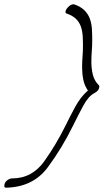

<svg xmlns="http://www.w3.org/2000/svg" viewBox="-144 -736 503 891"><path d="M-115 135Q-124 135 -124 128Q-124 111 -111.5 101.5Q-99 92 -89 92Q-41 92 -3.5 71.5Q34 51 61 13Q88 -25 112 -65Q136 -105 157 -147Q182 -198 206 -242Q230 -286 264 -316Q248 -339 242.5 -366.5Q237 -394 237 -424Q237 -448 239 -473.5Q241 -499 241 -523Q241 -548 239.5 -571Q238 -594 231 -613.5Q224 -633 209 -648Q194 -663 166 -673Q160 -674 160 -680Q160 -691 172.5 -703.5Q185 -716 196 -716H200Q231 -705 248 -688Q265 -671 273 -649Q281 -627 282.5 -602Q284 -577 284 -549Q284 -524 282 -499Q280 -474 280 -449Q280 -417 287 -389Q294 -361 314 -341Q317 -339 317 -334Q316 -315 294 -304Q266 -289 243 -246.5Q220 -204 195 -153Q170 -102 141 -54Q112 -6 78 40Q10 132 -115 135Z"/></svg>

Font: Discipuli Britannica
Style: Regular
Weight: 400
Designer: Peter Wiegel
Foundry: Peter Wiegel
Version: Version 0.001 2009